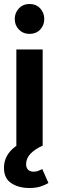

<svg xmlns="http://www.w3.org/2000/svg" viewBox="-24 -731 292 963"><path d="M58 0V-483H190V0ZM124 -561Q92 -561 71 -582.5Q50 -604 50 -636Q50 -667 71 -689Q92 -711 124 -711Q157 -711 177.5 -689Q198 -667 198 -636Q198 -604 177.5 -582.5Q157 -561 124 -561ZM123 212Q70 212 33 188Q-4 164 -4 111Q-4 64 26.5 28.5Q57 -7 114 -26L189 0Q151 17 129 40Q107 63 107 93Q107 110 116.5 120Q126 130 145 130Q158 130 169 125.5Q180 121 188 117L219 187Q202 197 179 204.5Q156 212 123 212Z"/></svg>

Font: Outfit SemiBold
Style: Regular
Weight: 600
Designer: Rodrigo Fuenzalida
Foundry: fragTYPE
Version: Version 1.100;gftools[0.9.27]